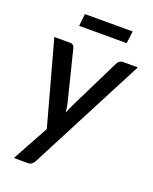

<svg xmlns="http://www.w3.org/2000/svg" viewBox="-156 -767 817 1023"><g transform="rotate(20 253.0 -255.0)"><path d="M506.5 -510 166 146Q154 169.5 130.5 169.5H51L163 -35.5L33 -510H122Q134.5 -510 140.5 -503.8Q146.5 -497.5 148.5 -489L220.5 -199.5Q223 -188 224.8 -176Q226.5 -164 227.5 -152.5Q232.5 -164.5 237.8 -176.2Q243 -188 248.5 -200L391 -489.5Q395.5 -498.5 403.8 -504.2Q412 -510 421 -510ZM144.5 -680.5H415L406.5 -611H137Z"/></g></svg>

Font: Lato SemiBold
Style: Italic
Weight: 600
Italic angle: -7°
Designer: Lukasz Dziedzic with Adam Twardoch and Botio Nikoltchev
Foundry: tyPoland Lukasz Dziedzic
Version: Version 2.015; 2015-08-06; http://www.latofonts.com/